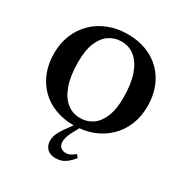

<svg xmlns="http://www.w3.org/2000/svg" viewBox="-212 -848 1209 1269"><g transform="rotate(30 392.0 -213.0)"><path d="M399.5 -688Q477 -688 541 -663.2Q605 -638.5 651.2 -592.5Q697.5 -546.5 722.5 -482.2Q747.5 -418 747.5 -339.5Q747.5 -261 721 -196.5Q694.5 -132 646 -85Q597.5 -38 531.2 -12.5Q465 13 385.5 13Q307.5 13 243.5 -11.8Q179.5 -36.5 133.5 -82.5Q87.5 -128.5 62.2 -192.8Q37 -257 37 -335.5Q37 -414 63.8 -478.5Q90.5 -543 139 -590Q187.5 -637 253.8 -662.5Q320 -688 399.5 -688ZM397.5 -49.5Q451.5 -49.5 492.8 -77.8Q534 -106 557.5 -163.5Q581 -221 581 -308Q581 -413 556.5 -483.5Q532 -554 488.2 -589.8Q444.5 -625.5 387 -625.5Q333.5 -625.5 292 -597.2Q250.5 -569 227 -511.8Q203.5 -454.5 203.5 -367Q203.5 -262.5 228 -191.8Q252.5 -121 296.5 -85.2Q340.5 -49.5 397.5 -49.5ZM418 32.5Q401 62 392.2 82Q383.5 102 380.2 116.2Q377 130.5 377 143Q377 169 392.2 183.5Q407.5 198 433.5 198Q449 198 464.8 191Q480.5 184 501 166L518.5 187.5Q496.5 215 476.5 231Q456.5 247 436.2 254.2Q416 261.5 392.5 261.5Q348.5 261.5 325.5 238Q302.5 214.5 302.5 178.5Q302.5 160.5 307.5 142.2Q312.5 124 327.2 99Q342 74 369.5 37.5L412 -21H447Z"/></g></svg>

Font: Newsreader 24pt
Style: Bold
Weight: 700
Designer: Hugues Gentile
Foundry: Production Type
Version: Version 1.003